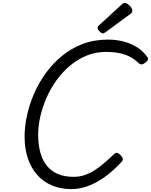

<svg xmlns="http://www.w3.org/2000/svg" viewBox="-20 -1289 1044 1328"><path d="M474 19Q400 19 340 -6Q280 -31 238 -78.5Q196 -126 173 -193Q150 -260 150 -344Q150 -413 166.5 -489.5Q183 -566 215.5 -641Q248 -716 296.5 -783Q345 -850 409 -902.5Q473 -955 552 -985Q631 -1015 726 -1015Q788 -1015 840 -1000.5Q892 -986 932 -959.5Q972 -933 999 -894Q1007 -883 1002.5 -874.5Q998 -866 984 -855Q971 -845 961 -843.5Q951 -842 937 -854Q912 -879 879.5 -896Q847 -913 806 -921.5Q765 -930 711 -930Q642 -930 580.5 -905Q519 -880 467 -837Q415 -794 373.5 -737.5Q332 -681 303.5 -616.5Q275 -552 259.5 -486Q244 -420 244 -358Q244 -287 259.5 -232.5Q275 -178 305.5 -141Q336 -104 381.5 -85Q427 -66 488 -66Q529 -66 564 -77.5Q599 -89 631.5 -109.5Q664 -130 698 -159Q732 -188 770 -224Q781 -235 792.5 -231Q804 -227 815 -215Q828 -200 829.5 -190Q831 -180 820 -168Q753 -97 692.5 -56.5Q632 -16 577.5 1.5Q523 19 474 19ZM693 -1058Q682 -1058 668.5 -1071.5Q655 -1085 655 -1095Q655 -1099 656.5 -1103Q658 -1107 664 -1113L822 -1258Q827 -1263 831.5 -1266Q836 -1269 842 -1269Q852 -1269 864.5 -1260Q877 -1251 886 -1239Q895 -1227 895 -1216Q895 -1209 893 -1204Q891 -1199 880 -1191L712 -1068Q706 -1064 701.5 -1061Q697 -1058 693 -1058Z"/></svg>

Font: Playwrite MX
Style: Regular
Weight: 400
Designer: Veronika Burian, José Scaglione
Foundry: TypeTogether
Version: Version 1.002